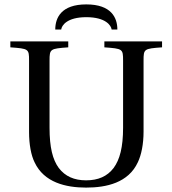

<svg xmlns="http://www.w3.org/2000/svg" viewBox="-20 -838 783 872"><path d="M231 -704H258C260 -722 284 -760 372 -760C460 -760 485 -722 487 -704H513C513 -757 486 -818 372 -818C258 -818 231 -757 231 -704ZM27 -623C110 -617 112 -616 112 -563V-238C112 -183 121 -133 137 -101C180 -9 279 14 371 14C464 14 563 -8 606 -101C622 -134 632 -184 632 -240V-563C632 -616 634 -617 716 -623V-650H454V-623C537 -617 539 -616 539 -563V-258C539 -169 524 -113 496 -75C467 -37 426 -19 371 -19C317 -19 276 -37 247 -75C219 -113 205 -169 205 -258V-563C205 -616 208 -617 290 -623V-650H27Z"/></svg>

Font: erewhon
Style: Regular
Weight: 400
Version: Version 1.0.0